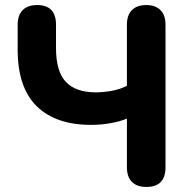

<svg xmlns="http://www.w3.org/2000/svg" viewBox="-20 -733 747 761"><path d="M560 8Q523 8 503 -12Q483 -32 483 -70V-263Q458 -252 419 -245Q380 -238 341 -238Q201 -238 125.5 -312Q50 -386 50 -537V-635Q50 -673 70 -693Q90 -713 127 -713Q202 -713 202 -635V-543Q202 -449 241.5 -408Q281 -367 359 -367Q390 -367 423 -373Q456 -379 483 -393V-635Q483 -673 503 -693Q523 -713 560 -713Q596 -713 616 -693Q636 -673 636 -635V-70Q636 8 560 8Z"/></svg>

Font: Chiron GoRound TC
Style: Bold
Weight: 700
Designer: Ryoko NISHIZUKA 西塚涼子 (kana, bopomofo & ideographs); Paul D. Hunt (Latin, Greek & Cyrillic); Sandoll Communications 산돌커뮤니
Foundry: Adobe
Version: Version 1.000;hotconv 1.1.1;makeotfexe 2.6.0